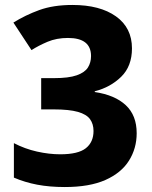

<svg xmlns="http://www.w3.org/2000/svg" viewBox="-20 -744 612 774"><path d="M241 10Q180 10 130 0.5Q80 -9 36 -28V-167Q80 -144 129 -133Q178 -122 223 -122Q295 -122 326 -146.5Q357 -171 357 -216Q357 -244 343 -263.5Q329 -283 294 -293Q259 -303 196 -303H146V-429H197Q257 -429 289.5 -440.5Q322 -452 334.5 -472Q347 -492 347 -518Q347 -591 254 -591Q208 -591 171.5 -575.5Q135 -560 107 -542L34 -653Q82 -683 138.5 -703.5Q195 -724 272 -724Q383 -724 447.5 -678Q512 -632 512 -549Q512 -477 468.5 -434.5Q425 -392 362 -376V-373Q443 -361 487 -320Q531 -279 531 -207Q531 -146 500 -96.5Q469 -47 405 -18.5Q341 10 241 10Z"/></svg>

Font: Noto Sans Tamil ExtraBold
Style: Regular
Weight: 800
Designer: Jelle Bosma - Monotype Design Team
Foundry: Monotype Imaging Inc.
Version: Version 2.004; ttfautohint (v1.8.4.7-5d5b)